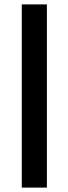

<svg xmlns="http://www.w3.org/2000/svg" viewBox="-20 -852 311 872"><path d="M79 0V-832H193V0Z"/></svg>

Font: Alexandria Medium
Style: Regular
Weight: 500
Designer: Mohamed Gaber
Foundry: Kief Type Foundry
Version: Version 5.100